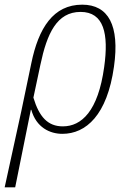

<svg xmlns="http://www.w3.org/2000/svg" viewBox="-80 -563 550 822"><path d="M54 -292 11 -86 -60 239H-15L52 -93H54C75 -17 134 10 187 10C288 10 379 -70 408 -278C433 -454 384 -543 272 -543C148 -543 85 -443 54 -292ZM189 -22C125 -22 88 -62 63 -145L93 -286C121 -419 163 -512 265 -512C365 -512 386 -418 366 -276C340 -87 269 -22 189 -22Z"/></svg>

Font: Noto Serif Condensed ExtraLight
Style: Italic
Weight: 200
Width: 3
Italic angle: -12°
Designer: Monotype Design Team
Foundry: Monotype Imaging Inc.
Version: Version 2.013